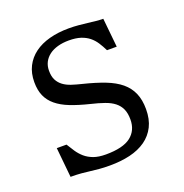

<svg xmlns="http://www.w3.org/2000/svg" viewBox="-103 -622 694 725"><g transform="rotate(-20 243.5 -259.0)"><path d="M218.8 -33.7Q287.6 -33.7 319.1 -58.1Q350.6 -82.5 350.6 -126.5Q350.6 -151.4 343 -168.5Q335.4 -185.5 320.3 -197.5Q305.2 -209.5 282.2 -217.5Q259.3 -225.6 228.5 -232.9Q184.6 -243.7 152.3 -256.3Q120.1 -269 99.1 -286.4Q78.1 -303.7 67.9 -326.9Q57.6 -350.1 57.6 -382.3Q57.6 -418.5 71.5 -445.8Q85.4 -473.1 110.6 -491.7Q135.7 -510.3 171.1 -519.8Q206.5 -529.3 249 -529.3Q270 -529.3 288.3 -527.6Q306.6 -525.9 323.2 -523.9Q339.8 -522 355 -520.3Q370.1 -518.6 384.3 -518.6L396 -402.3H356.9Q348.1 -420.4 338.1 -435.8Q328.1 -451.2 314.2 -462.4Q300.3 -473.6 280.8 -480Q261.2 -486.3 233.4 -486.3Q209 -486.3 189 -480.7Q168.9 -475.1 154.5 -464.4Q140.1 -453.6 132.3 -438.5Q124.5 -423.3 124.5 -404.3Q124.5 -381.3 132.1 -366.7Q139.6 -352.1 153.1 -342Q166.5 -332 185.1 -325.9Q203.6 -319.8 225.6 -314.5Q275.4 -302.2 312 -288.1Q348.6 -273.9 372.3 -254.2Q396 -234.4 407.7 -207.3Q419.4 -180.2 419.4 -143.1Q419.4 -102.5 404.8 -73.5Q390.1 -44.4 363.5 -25.6Q336.9 -6.8 300 2Q263.2 10.7 218.8 10.7Q193.4 10.7 175.8 9Q158.2 7.3 142.1 5.4Q126 3.4 108.2 1.7Q90.3 0 64 0L52.2 -119.6H91.3Q101.1 -103.5 111.3 -88.1Q121.6 -72.8 135.7 -60.5Q149.9 -48.3 169.7 -41Q189.5 -33.7 218.8 -33.7Z"/></g></svg>

Font: Arian Grqi
Style: Regular
Weight: 400
Designer: Ruben Hakobyan (Tarumian)
Foundry: Ruben Hakobyan (Tarumian)
Version: Version 1.003